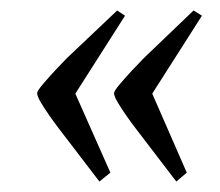

<svg xmlns="http://www.w3.org/2000/svg" viewBox="-20 -424 420 367"><path d="M317 -77 239 -179Q232 -188 222.5 -201.5Q213 -215 205.5 -227.5Q198 -240 198 -246Q198 -250 208.5 -262.5Q219 -275 232.5 -289.5Q246 -304 255 -313L350 -404L366 -394L271 -245L337 -94ZM170 -77 92 -179Q85 -188 75.5 -201.5Q66 -215 58.5 -227.5Q51 -240 51 -246Q51 -250 61.5 -262.5Q72 -275 85.5 -289.5Q99 -304 108 -313L204 -404L219 -394L124 -245L191 -94Z"/></svg>

Font: Faustina Light
Style: Italic
Weight: 300
Italic angle: -8°
Designer: Alfonso Garcia
Foundry: http://www.omnibus-type.com
Version: Version 1.200